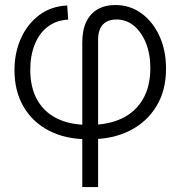

<svg xmlns="http://www.w3.org/2000/svg" viewBox="-20 -553 730 777"><path d="M313 204.1V-381.3Q313 -431.2 329.1 -464.6Q345.2 -498 375.2 -515.4Q405.3 -532.7 446.3 -532.7Q506.3 -532.7 552.7 -498.8Q599.1 -464.8 625.5 -406.7Q651.9 -348.6 651.9 -275.4Q651.9 -187 613 -123Q574.2 -59.1 505.4 -24.4Q436.5 10.3 346.2 10.3H333.5Q244.6 10.3 178.2 -24.2Q111.8 -58.6 75.2 -121.3Q38.6 -184.1 38.6 -269Q38.6 -339.8 64.9 -398.2Q91.3 -456.5 139.2 -492.2Q187 -527.8 252 -530.8L255.9 -473.6Q207 -471.2 172.6 -444.3Q138.2 -417.5 120.4 -372.6Q102.5 -327.6 102.5 -271Q102.5 -198.7 130.6 -148.9Q158.7 -99.1 210.7 -73.5Q262.7 -47.9 333.5 -47.9H346.2Q419.4 -47.9 473.9 -74Q528.3 -100.1 558.3 -151.6Q588.4 -203.1 588.4 -277.3Q588.4 -334.5 570.6 -378.9Q552.7 -423.3 522 -448.7Q491.2 -474.1 450.7 -474.1Q427.7 -474.1 411.1 -465.1Q394.5 -456.1 385.7 -438Q377 -419.9 377 -392.1V204.1Z"/></svg>

Font: Inter 28pt Light
Style: Regular
Weight: 300
Designer: Rasmus Andersson
Foundry: rsms
Version: Version 4.001;git-66647c0bb